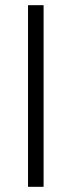

<svg xmlns="http://www.w3.org/2000/svg" viewBox="-20 -720 276 740"><path d="M88 0H148V-700H88Z"/></svg>

Font: Meta Space Light
Style: Regular
Weight: 300
Designer: Meta Pool / Florian Karsten
Foundry: Meta Pool / Florian Karsten
Version: Version 2.000;Glyphs 3.1.1 (3137)